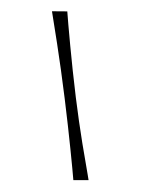

<svg xmlns="http://www.w3.org/2000/svg" viewBox="-101 -682 563 759"><g transform="rotate(15 180.5 -303.0)"><path d="M274.9 16.6Q263.2 -16.6 231.9 -98.9Q200.7 -181.2 158.7 -285.2Q113.3 -397 72.8 -488.8Q32.2 -580.6 20.5 -606.4L79.1 -621.6Q91.3 -585.9 125 -494.9Q158.7 -403.8 199.7 -301.8Q237.3 -209.5 271.7 -133.1Q306.2 -56.6 324.2 -18.6Q330.1 -5.4 333 1Z"/></g></svg>

Font: Quaaykop
Style: Regular
Weight: 400
Designer: Tup Wanders
Foundry: Free font, DO NOT SELL
Version: Version 1.00;July 31, 2023;FontCreator 11.5.0.2430 64-bit